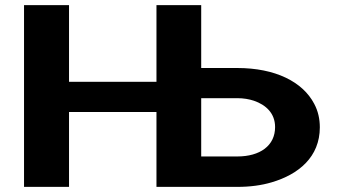

<svg xmlns="http://www.w3.org/2000/svg" viewBox="-20 -731 1330 751"><path d="M250 -411V-711H74V0H250V-293H592V0H908C958 0 1003 -6 1043 -18C1148 -49 1231 -117 1231 -233C1231 -266 1224 -297 1209 -325C1164 -411 1057 -465 908 -465H767V-711H592V-411ZM767 -347H908C933 -347 955 -343 973 -337C1020 -321 1056 -288 1056 -234C1056 -161 997 -119 908 -119H767Z"/></svg>

Font: Asimov
Style: XWid
Weight: 500
Designer: Google
Version: Version 2.000980; 2014